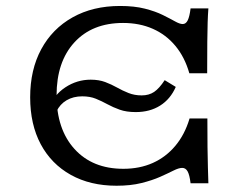

<svg xmlns="http://www.w3.org/2000/svg" viewBox="-20 -602 822 634"><path d="M428.3 -231.9Q397.3 -231.9 375.3 -239.8Q353.2 -247.7 334.5 -257.9Q315.9 -268.1 296.5 -276Q277.1 -283.9 251.5 -283.9Q222 -283.9 199.9 -270.9Q177.9 -257.9 166.8 -234.4L145.4 -249.3Q157.5 -288.2 195.8 -313.6Q234.2 -338.9 279.5 -338.9Q306.5 -338.9 327.4 -331.1Q348.2 -323.2 366.4 -313Q384.6 -302.7 404.3 -294.9Q424 -287 447.9 -287Q471.8 -287 488.8 -298.4Q505.8 -309.8 523.8 -337.3L560.4 -315Q542.9 -274.9 508.9 -253.4Q474.9 -231.9 428.3 -231.9ZM364.9 11.3Q278.1 11.3 213.8 -24.6Q149.4 -60.5 114.5 -125.8Q79.6 -191.2 79.6 -280.7Q79.6 -371.8 116.2 -439.5Q152.8 -507.3 219.9 -544.8Q286.9 -582.3 376.4 -582.3Q423.6 -582.3 458.5 -573.4Q493.4 -564.5 517.7 -552.4Q542 -540.3 557.8 -531.5Q573.6 -522.6 583.3 -522.6Q593.9 -522.6 600 -535.1Q606 -547.5 609.3 -574.2H668.1Q666.5 -553.4 665.7 -528.2Q664.9 -503.1 664.5 -463.8Q664.1 -424.5 664.1 -360.1H605.2Q590 -413.4 559.2 -450.4Q528.5 -487.5 484.8 -506.8Q441 -526.2 386.4 -526.2Q284.5 -526.2 225.6 -462Q166.8 -397.9 166.8 -287Q166.8 -175.3 226.1 -109.9Q285.4 -44.6 387.3 -44.6Q441.2 -44.6 484.5 -63.9Q527.8 -83.3 558.9 -120.4Q590.1 -157.5 606 -210.9H664.8Q664.8 -155.6 665.2 -117.1Q665.7 -78.5 666.5 -49.9Q667.3 -21.3 668.1 3.2H609.3Q606 -24.3 599.6 -35.9Q593.1 -47.6 581.8 -47.6Q570.4 -47.6 552.7 -38.7Q535 -29.8 508.9 -18.1Q482.7 -6.5 447.1 2.4Q411.4 11.3 364.9 11.3Z"/></svg>

Font: Playfair 5pt SemiExpanded Light
Style: Regular
Weight: 300
Width: 6
Designer: Claus Eggers Sørensen
Foundry: Claus Eggers Sørensen
Version: Version 2.203